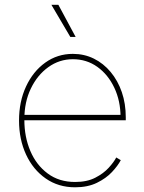

<svg xmlns="http://www.w3.org/2000/svg" viewBox="-20 -777 605 808"><path d="M295.9 11.2Q225.6 11.2 172.4 -25.9Q119.1 -63 89.6 -126.7Q60.1 -190.4 60.1 -270Q60.1 -349.6 89.6 -413.1Q119.1 -476.6 170.4 -513.4Q221.7 -550.3 286.6 -550.3Q334.5 -550.3 375 -530.3Q415.5 -510.3 445.8 -473.9Q476.1 -437.5 492.7 -389.2Q509.3 -340.8 509.3 -283.2V-271H71.8V-293.5H496.6L487.3 -284.2Q487.3 -352.1 461.2 -407.5Q435.1 -462.9 389.9 -495.4Q344.7 -527.8 286.6 -527.8Q230 -527.8 183.6 -494.6Q137.2 -461.4 109.9 -404.5Q82.5 -347.7 82.5 -275.4V-272.5Q82.5 -200.7 107.7 -141.6Q132.8 -82.5 180.7 -46.9Q228.5 -11.2 295.9 -11.2Q346.2 -11.2 380.9 -29.1Q415.5 -46.9 437.5 -71Q459.5 -95.2 469.2 -114.3L488.3 -103Q476.1 -79.6 451.2 -53Q426.3 -26.4 387.7 -7.6Q349.1 11.2 295.9 11.2ZM275.9 -621.6 196.3 -756.8H225.6L298.3 -621.6Z"/></svg>

Font: Inter 16pt Thin
Style: Regular
Weight: 250
Version: Version 4.001;git-66647c0bb